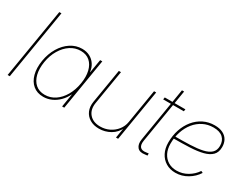

<svg xmlns="http://www.w3.org/2000/svg" viewBox="-72 -1229 2235 1739"><g transform="rotate(30 1045.5 -359.0)"><path d="M185.1 -727.5 64.5 0H42L162.6 -727.5Z M418.5 10.3Q354 10.3 311.3 -25.4Q268.6 -61 252 -123.8Q235.4 -186.5 248.5 -267.1Q261.7 -347.2 299.3 -409.7Q336.9 -472.2 391.6 -507.8Q446.3 -543.5 510.3 -543.5Q555.7 -543.5 590.8 -525.1Q626 -506.8 647.9 -473.6Q669.9 -440.4 675.3 -396H677.2L700.7 -535.6H723.1L634.3 0H611.8L634.3 -136.7H632.3Q611.8 -93.3 578.9 -60.1Q545.9 -26.9 504.9 -8.3Q463.9 10.3 418.5 10.3ZM421.4 -12.2Q480 -12.2 528.6 -44.9Q577.1 -77.6 610.4 -135.3Q643.6 -192.9 655.8 -267.1Q668.5 -340.8 654.5 -398.4Q640.6 -456.1 603.5 -488.5Q566.4 -521 507.8 -521Q450.2 -521 400.9 -488.5Q351.6 -456.1 317.4 -398.4Q283.2 -340.8 271 -267.1Q258.8 -192.9 273.2 -135.3Q287.6 -77.6 325.4 -44.9Q363.3 -12.2 421.4 -12.2Z M1000 7.8Q944.3 7.8 904.3 -15.9Q864.3 -39.6 845.9 -81.8Q827.6 -124 836.9 -179.7L896 -535.6H918.5L859.4 -179.7Q847.2 -105.5 886.5 -60.1Q925.8 -14.6 1000 -14.6Q1050.8 -14.6 1094.5 -35.9Q1138.2 -57.1 1167.7 -94.5Q1197.3 -131.8 1205.1 -179.7L1264.2 -535.6H1286.6L1197.8 0H1175.3L1194.8 -117.2H1200.7Q1172.4 -54.7 1117.4 -23.4Q1062.5 7.8 1000 7.8Z M1592.3 -535.6 1588.4 -513.2H1372.6L1376.5 -535.6ZM1479 -669.4H1501.5L1407.7 -102.1Q1399.9 -54.7 1418.5 -33.9Q1437 -13.2 1480.5 -20.5Q1486.3 -21 1492.4 -22Q1498.5 -22.9 1504.4 -23.4V-1.5Q1498 -0.5 1491.7 0.2Q1485.4 1 1479 1.5Q1425.3 10.3 1400.9 -19Q1376.5 -48.3 1385.3 -102.1Z M1798.8 7.8Q1742.2 7.8 1699 -18.3Q1655.8 -44.4 1631.8 -91.1Q1607.9 -137.7 1607.9 -199.7Q1607.9 -271.5 1628.9 -334Q1649.9 -396.5 1688.5 -443.6Q1727.1 -490.7 1780 -517.1Q1833 -543.5 1896.5 -543.5Q1947.3 -543.5 1981.9 -526.4Q2016.6 -509.3 2034.2 -478.3Q2051.8 -447.3 2051.8 -406.2Q2051.8 -351.6 2021.5 -320.6Q1991.2 -289.6 1934.8 -275.1Q1878.4 -260.7 1800 -257.1Q1721.7 -253.4 1626 -253.4V-275.9Q1717.3 -275.9 1791.5 -278.8Q1865.7 -281.7 1918.9 -293.5Q1972.2 -305.2 2000.7 -331.8Q2029.3 -358.4 2029.3 -405.3Q2029.3 -459 1995.8 -490Q1962.4 -521 1896.5 -521Q1837.9 -521 1789.1 -496.3Q1740.2 -471.7 1704.8 -427.7Q1669.4 -383.8 1649.9 -325.4Q1630.4 -267.1 1630.4 -199.7Q1630.4 -143.6 1651.4 -102.1Q1672.4 -60.5 1710.2 -37.6Q1748 -14.6 1798.8 -14.6Q1859.4 -14.6 1911.9 -45.4Q1964.4 -76.2 1996.1 -124.5L2015.6 -115.2Q1981.9 -61.5 1923.8 -26.9Q1865.7 7.8 1798.8 7.8Z"/></g></svg>

Font: Inter 20pt Thin
Style: Italic
Weight: 250
Italic angle: -9.3988°
Version: Version 4.001;git-66647c0bb